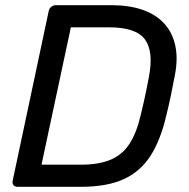

<svg xmlns="http://www.w3.org/2000/svg" viewBox="-20 -720 729 740"><path d="M47.4 0Q37.3 0 32 -6.4Q26.7 -12.7 28.7 -22.9L167.5 -676.3Q169.5 -687.3 177.4 -693.6Q185.3 -700 195.4 -700H410.6Q477.7 -700 528.8 -682.4Q579.9 -664.8 612 -630.3Q644.1 -595.8 655.4 -545.1Q666.6 -494.4 653.8 -429.1Q645.2 -384.4 638.2 -350.3Q631.2 -316.2 620.2 -271.9Q598.6 -179.6 559.9 -119.3Q521.2 -59 456.9 -29.5Q392.5 0 291.4 0ZM140 -85.3H291.9Q361.1 -85.3 406.2 -104.4Q451.3 -123.4 478.8 -165.4Q506.3 -207.4 522.2 -276Q529.4 -305.8 534.5 -328.4Q539.6 -351 544.1 -373.3Q548.6 -395.6 554.2 -425Q572.6 -522.3 538.3 -568.5Q503.9 -614.7 400.1 -614.7H253.1Z"/></svg>

Font: Rubik Light
Style: Italic
Weight: 300
Italic angle: -12°
Designer: Hubert and Fischer
Foundry: Hubert and Fischer
Version: Version 2.300;gftools[0.9.30]